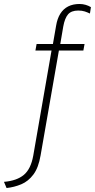

<svg xmlns="http://www.w3.org/2000/svg" viewBox="-67 -732 477 965"><path d="M-34 213 -47 182Q17.5 176.5 52.8 147Q88 117.5 100 51L192 -478H111L117 -511H199L215 -603Q221 -639 236.2 -663.2Q251.5 -687.5 275.8 -699.8Q300 -712 333 -712Q349 -712 364 -707.5Q379 -703 390 -696L385 -664Q372.5 -670 359 -674.5Q345.5 -679 326 -679Q291.5 -679 275 -659.8Q258.5 -640.5 251 -599L236 -511H358L352 -478H229L137 49Q126.5 111 100.8 145.2Q75 179.5 39.8 194.2Q4.5 209 -34 213Z"/></svg>

Font: Overpass Thin
Style: Italic
Weight: 250
Italic angle: -10°
Designer: Delve Withrington, Dave Bailey, Thomas Jockin
Foundry: Delve Fonts LLC
Version: Version 4.000